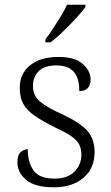

<svg xmlns="http://www.w3.org/2000/svg" viewBox="-20 -786 470 816"><path d="M210 10Q127 10 90.5 -22Q54 -54 54 -96Q54 -128 68.5 -140Q83 -152 98 -152Q98 -96 122.5 -61.5Q147 -27 212 -27Q268 -27 297 -57Q326 -87 326 -129Q326 -153 317 -171Q308 -189 284.5 -206Q261 -223 217 -243Q162 -270 128 -293.5Q94 -317 79 -344.5Q64 -372 64 -412Q64 -474 108.5 -509Q153 -544 228 -544Q299 -544 332 -514Q365 -484 365 -449Q365 -399 317 -399Q317 -456 292.5 -482Q268 -508 220 -508Q169 -508 144.5 -483.5Q120 -459 120 -421Q120 -379 151 -353.5Q182 -328 247 -299Q323 -263 352.5 -228.5Q382 -194 382 -140Q382 -70 334.5 -30Q287 10 210 10ZM173 -619Q188 -638 205 -664Q222 -690 238.5 -717Q255 -744 265 -766H343V-756Q331 -739 304.5 -710Q278 -681 248.5 -652.5Q219 -624 195 -606H173Z"/></svg>

Font: Noto Serif Hentaigana Light
Style: Regular
Weight: 300
Designer: Kazuhiro Yamada
Foundry: nipponia
Version: Version 1.000; ttfautohint (v1.8.4.7-5d5b)